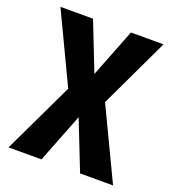

<svg xmlns="http://www.w3.org/2000/svg" viewBox="-130 -811 821 911"><g transform="rotate(20 280.0 -355.5)"><path d="M279.8 -466.8 375.5 -710.9H540L373 -358.4L543.9 0H377.4L279.8 -248.5L182.6 0H16.1L187 -358.4L19.5 -710.9H184.1Z"/></g></svg>

Font: Roboto Condensed
Style: Bold
Weight: 700
Designer: Google
Version: Version 2.134; 2016